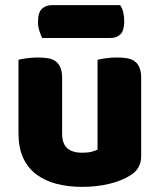

<svg xmlns="http://www.w3.org/2000/svg" viewBox="-20 -712 622 748"><path d="M52 -479Q62 -482 83.5 -485Q105 -488 128 -488Q150 -488 167.5 -485Q185 -482 197 -473Q209 -464 215.5 -448.5Q222 -433 222 -408V-193Q222 -152 242 -134.5Q262 -117 300 -117Q323 -117 337.5 -121Q352 -125 360 -129V-479Q370 -482 391.5 -485Q413 -488 436 -488Q458 -488 475.5 -485Q493 -482 505 -473Q517 -464 523.5 -448.5Q530 -433 530 -408V-104Q530 -54 488 -29Q453 -7 404.5 4.5Q356 16 299 16Q245 16 199.5 4Q154 -8 121 -33Q88 -58 70 -97.5Q52 -137 52 -193ZM144 -564Q139 -575 133.5 -591.5Q128 -608 128 -626Q128 -663 143 -677.5Q158 -692 183 -692H448Q456 -681 460 -664.5Q464 -648 464 -630Q464 -593 449.5 -578.5Q435 -564 410 -564Z"/></svg>

Font: Baloo
Style: Regular
Weight: 400
Designer: Sarang Kulkarni and Ek Type
Foundry: Ek Type
Version: Version 1.100;PS 1.000;hotconv 1.0.88;makeotf.lib2.5.647800;